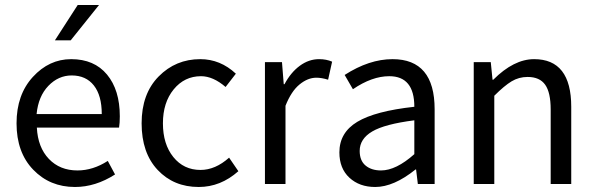

<svg xmlns="http://www.w3.org/2000/svg" viewBox="-20 -734 2375 766"><path d="M46 -242Q46 -356 111 -427Q176 -498 264 -498Q356 -498 407 -436.5Q458 -375 458 -270Q458 -243 455 -225H127Q131 -146 175 -100Q219 -54 289 -54Q351 -54 410 -92L439 -38Q361 12 279 12Q179 12 112.5 -57Q46 -126 46 -242ZM126 -279H386Q386 -353 354.5 -393Q323 -433 266 -433Q213 -433 173 -391.5Q133 -350 126 -279ZM199 -573 290 -714H375L262 -573Z M779 -498Q859 -498 921 -440L880 -387Q830 -430 782 -430Q716 -430 673 -377.5Q630 -325 630 -242Q630 -159 671.5 -107.5Q713 -56 780 -56Q839 -56 894 -105L931 -51Q860 12 773 12Q673 12 609 -56Q545 -124 545 -242Q545 -360 613 -429Q681 -498 779 -498Z M1037 0V-486H1105L1112 -398H1115Q1140 -445 1176 -471.5Q1212 -498 1253 -498Q1282 -498 1305 -488L1289 -416Q1263 -424 1242 -424Q1208 -424 1175 -397Q1142 -370 1119 -312V0Z M1334 -126Q1334 -205 1405.5 -248Q1477 -291 1633 -308Q1633 -430 1533 -430Q1464 -430 1388 -378L1355 -435Q1453 -498 1546 -498Q1714 -498 1714 -298V0H1647L1640 -58H1638Q1551 12 1477 12Q1414 12 1374 -25Q1334 -62 1334 -126ZM1415 -132Q1415 -93 1438.5 -73.5Q1462 -54 1500 -54Q1560 -54 1633 -119V-254Q1515 -239 1465 -209.5Q1415 -180 1415 -132Z M1870 0V-486H1938L1945 -416H1948Q2030 -498 2111 -498Q2259 -498 2259 -308V0H2177V-297Q2177 -365 2155 -396Q2133 -427 2085 -427Q2050 -427 2021 -409.5Q1992 -392 1952 -352V0Z"/></svg>

Font: RibengUni
Style: Regular
Weight: 400
Designer: (1) Dr. Andrew Glass (Program Manager at Microsoft Corporation)
(2) Bivuti Chakma (Suz Moriz)
(3) Paul D. Hunt (Adobe Co
Foundry: Bivuti Chakma and Jyoti Chakma
Version: Version 1.2020